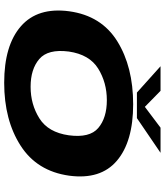

<svg xmlns="http://www.w3.org/2000/svg" viewBox="43 -807 768 894"><g transform="rotate(90 427.0 -360.0)"><path d="M365.5 4.5Q539 4.5 658 -71.8Q777 -148 798 -298Q817.5 -444.5 728.5 -520.2Q639.5 -596 465.5 -596Q291 -596 172 -522Q53 -448 32.5 -298Q13 -151.5 102 -73.5Q191 4.5 365.5 4.5ZM384 -118.5Q302 -118.5 254.8 -159Q207.5 -199.5 220 -296.5Q234 -392.5 299.2 -433Q364.5 -473.5 446.5 -473.5Q529 -473.5 576 -433.5Q623 -393.5 610 -296.5Q596.5 -200.5 531.2 -159.5Q466 -118.5 384 -118.5ZM411 -613.5H530L691.5 -723.5H574.5L477.5 -650.5L403 -723.5H288.5Z"/></g></svg>

Font: Anybody Expanded
Style: Bold Italic
Weight: 700
Width: 7
Italic angle: -10°
Version: Version 1.113;gftools[0.9.25]